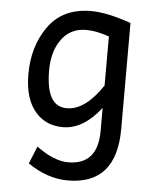

<svg xmlns="http://www.w3.org/2000/svg" viewBox="-54 -569 717 853"><g transform="rotate(5 305.0 -142.5)"><path d="M247.6 -83Q329.6 -83 406.2 -198.2V-417Q348.6 -437 303.7 -437Q229 -437 189.5 -376Q154.8 -323.2 154.8 -243.7Q154.8 -156.2 181.6 -116.7Q204.6 -83 247.6 -83ZM279.3 236.3Q188.5 236.3 101.1 175.8L132.8 98.1Q210.9 155.8 274.4 155.8Q406.2 155.8 406.2 4.9V-98.1Q327.6 2.4 237.8 2.4Q163.6 2.4 117.7 -47.9Q64.5 -106 64.5 -218.8Q64.5 -344.7 128.7 -433.6Q192.9 -522.5 318.4 -522.5Q389.2 -522.5 496.6 -484.9V-12.7Q496.6 236.3 279.3 236.3Z"/></g></svg>

Font: Cadman
Style: Regular
Weight: 400
Designer: Paul James MIller
Foundry: High-Logic / Made with FontCreator
Version: Version 2.114;March 28, 2021;FontCreator 13.0.0.2683 64-bit